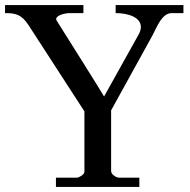

<svg xmlns="http://www.w3.org/2000/svg" viewBox="-31 -742 755 762"><path d="M-11 -722V-690C30 -690 55 -685 83 -641L304 -300V-60C304 -49 282 -37 275 -37H191V0H522V-37H441C431 -37 410 -49 410 -63V-304L575 -603C593 -638 612 -690 651 -690H697V-722H428V-690C479 -690 528 -673 528 -635C528 -625 525 -615 518 -603L382 -359C382 -359 380 -365 194 -660C193 -662 192 -664 192 -666C192 -681 225 -690 247 -690H300V-722Z"/></svg>

Font: MusAnalysis
Style: Regular
Weight: 400
Version: Version 2.0